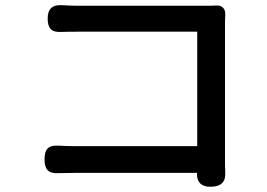

<svg xmlns="http://www.w3.org/2000/svg" viewBox="-20 -704 1020 733"><path d="M839 -348V-602C839 -616 839 -634 840 -650C841 -670 827 -684 809 -683C793 -682 777 -682 762 -682H518H275C259 -682 240 -683 220 -684C182 -687 162 -672 162 -634C162 -596 176 -580 214 -582C234 -583 256 -583 275 -583H733V-146H264C243 -146 221 -147 202 -148C164 -150 150 -134 150 -96C150 -58 164 -41 202 -43C224 -43 247 -44 268 -44H732V-42C731 -8 749 9 783 9C822 9 842 -7 840 -46C839 -63 839 -80 839 -95Z"/></svg>

Font: GenSenRounded2 TW M
Style: Regular
Weight: 500
Version: Version 2.100;PS 2.1;hotconv 16.6.51;makeotf.lib2.5.65220 DE